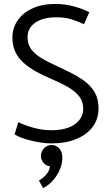

<svg xmlns="http://www.w3.org/2000/svg" viewBox="-20 -716 553 976"><path d="M241 13Q315 13 369.5 -10Q424 -33 452.5 -73Q481 -113 481 -165Q481 -213 461 -247.5Q441 -282 402.5 -309Q364 -336 301 -365Q231 -397 195 -418Q159 -439 139.5 -464.5Q120 -490 120 -526Q120 -574 159.5 -601Q199 -628 265 -628Q309 -628 339.5 -619Q370 -610 407 -593L434 -654Q399 -672 353.5 -684Q308 -696 260 -696Q195 -696 145.5 -673.5Q96 -651 69.5 -612Q43 -573 43 -525Q43 -457 86.5 -410Q130 -363 223 -323Q288 -295 325.5 -273.5Q363 -252 383 -225.5Q403 -199 403 -164Q403 -115 360.5 -84.5Q318 -54 240 -54Q196 -54 150.5 -66.5Q105 -79 73 -95L54 -33Q81 -15 139 -1Q197 13 241 13ZM188 76Q188 96 201.5 112Q215 128 234 129Q230 170 178 202L199 240Q240 220 268.5 175.5Q297 131 297 84Q297 56 281 38.5Q265 21 242 21Q220 21 204 37.5Q188 54 188 76Z"/></svg>

Font: Catamaran
Style: Regular
Weight: 400
Designer: Pria Ravichandran
Version: Version 1.000;PS 001.000;hotconv 1.0.70;makeotf.lib2.5.58329